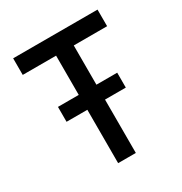

<svg xmlns="http://www.w3.org/2000/svg" viewBox="-184 -936 1018 1072"><g transform="rotate(-30 325.0 -400.0)"><path d="M134 -344V-440H516V-344ZM268 0V-693H53V-800H597V-693H382V0Z"/></g></svg>

Font: Martian Mono SemiCondensed
Style: Regular
Weight: 400
Width: 4
Designer: Roman Shamin
Foundry: Evil Martians
Version: Version 1.000